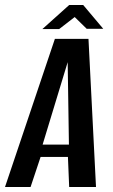

<svg xmlns="http://www.w3.org/2000/svg" viewBox="-48 -746 452 766"><path d="M-28 0 171 -591H305L335 0H228L223 -120H114L74 0ZM122 -169H227L222 -498ZM121 -630 228 -726H284L364 -631H298L250 -678L188 -630Z"/></svg>

Font: Alumni Sans SemiBold
Style: Italic
Weight: 600
Italic angle: -8°
Version: Version 1.016